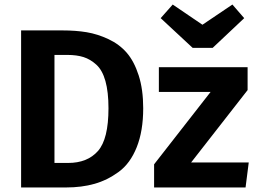

<svg xmlns="http://www.w3.org/2000/svg" viewBox="-20 -826 1131 846"><path d="M1004 -806 1056 -746 917 -615H829L688 -746L741 -806L872 -717ZM254 -692Q314 -692 362 -684Q410 -676 458 -653.5Q506 -631 538.5 -593.5Q571 -556 591 -494Q611 -432 611 -349Q611 -249 582.5 -177.5Q554 -106 503.5 -69Q453 -32 396.5 -16Q340 0 271 0H73V-692ZM277 -584H220V-108H280Q365 -108 411.5 -160.5Q458 -213 458 -349Q458 -421 444.5 -469Q431 -517 404.5 -541Q378 -565 348 -574.5Q318 -584 277 -584ZM1071 -530V-429L822 -110H1076L1062 0H659V-102L908 -421H680V-530Z"/></svg>

Font: FiraGO SemiBold
Style: Regular
Weight: 600
Designer: bBox Type
Foundry: bBox Type GmbH
Version: Version 1.001;PS 001.001;hotconv 1.0.88;makeotf.lib2.5.64775